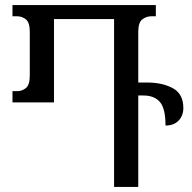

<svg xmlns="http://www.w3.org/2000/svg" viewBox="-20 -734 754 754"><path d="M556 -410Q618 -410 659 -387.5Q700 -365 700 -310Q700 -280 681.5 -260.5Q663 -241 630 -241Q630 -308 608 -333.5Q586 -359 543 -359H523V0H428V-659H192V-332H29V-376H48Q66 -376 81.5 -388Q97 -400 97 -438V-609Q97 -646 81.5 -658Q66 -670 48 -670H29V-714H592V-670H573Q555 -670 539 -658Q523 -646 523 -609V-410Z"/></svg>

Font: Noto Serif Georgian Condensed
Style: Regular
Weight: 400
Width: 3
Designer: Monotype Design Team, Akaki Razmadze
Foundry: Google LLC
Version: Version 2.003; ttfautohint (v1.8.4.7-5d5b)